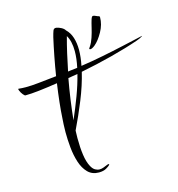

<svg xmlns="http://www.w3.org/2000/svg" viewBox="-237 -848 892 961"><g transform="rotate(-15 209.0 -367.5)"><path d="M158 15Q123 15 101 -7.5Q79 -30 67.5 -66Q56 -102 52 -143.5Q48 -185 48 -222Q48 -244 49 -262.5Q50 -281 51 -294Q53 -332 58 -377.5Q63 -423 70 -471Q18 -463 -25.5 -458Q-69 -453 -98 -453Q-102 -453 -110 -463Q-118 -473 -122.5 -484Q-127 -495 -123 -494Q-113 -493 -104 -492.5Q-95 -492 -85 -492Q-55 -492 -18.5 -496Q18 -500 75 -506Q83 -556 92.5 -605Q102 -654 112 -698Q117 -718 121.5 -730Q126 -742 139 -740Q151 -738 164 -731Q177 -724 182 -715Q202 -696 211 -667.5Q220 -639 220 -604Q220 -567 211 -523Q266 -531 324.5 -542.5Q383 -554 438.5 -566.5Q494 -579 539 -589Q546 -591 541 -587.5Q536 -584 527 -580Q518 -576 512 -574Q449 -552 368 -531Q287 -510 205 -494Q189 -427 160 -355.5Q131 -284 99 -218Q99 -208 98.5 -198.5Q98 -189 98 -179Q98 -130 103.5 -91.5Q109 -53 122 -29Q131 -12 142.5 -5.5Q154 1 165 1Q176 1 186 -3Q196 -7 201 -9Q212 -14 216 -13Q220 -12 215 -7Q212 -3 197 6Q182 15 158 15ZM139 -513 153 -515 188 -519Q193 -542 195.5 -563Q198 -584 198 -603Q198 -655 179 -686Q168 -646 158 -602Q148 -558 139 -513ZM102 -270Q126 -325 147 -381Q168 -437 181 -489Q168 -487 156 -485Q144 -483 132 -481Q122 -427 114.5 -373.5Q107 -320 102 -270ZM276 -592Q271 -592 271 -596Q271 -598 273 -600Q275 -602 277 -606Q288 -622 296 -646Q304 -670 309.5 -694Q315 -718 320 -734Q325 -750 331 -750Q337 -750 345 -746Q353 -742 361 -740Q364 -739 364 -734Q364 -697 343.5 -660Q323 -623 300 -604Q285 -592 276 -592Z"/></g></svg>

Font: Comforter
Style: Regular
Weight: 400
Designer: Robert E. Leuschke
Foundry: Robert E. Leuschke
Version: Version 1.013; ttfautohint (v1.8.3)